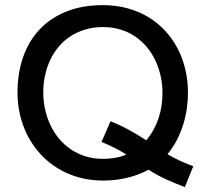

<svg xmlns="http://www.w3.org/2000/svg" viewBox="-20 -701 817 755"><path d="M48.8 -336.7Q48.8 -289.4 59.7 -245.4Q70.6 -201.3 91.1 -162.8Q111.7 -124.4 141.3 -92.7Q170.9 -61 208.4 -38.4Q245.8 -15.7 290.2 -3.4Q334.5 9 384.9 9Q408 9 431 6.6Q454 4.2 476.7 -1Q499.5 -6.2 521.5 -14.4Q543.6 -22.6 564.2 -33.7Q597.5 -12 633.4 4.3Q669.3 20.5 706.9 34.7L740.1 -47.4Q714.5 -56.8 688.6 -68.5Q662.7 -80.3 638.5 -94.7Q659.9 -120.2 675 -149.5Q690.1 -178.8 700 -209.9Q709.8 -241 714.5 -273.1Q719.1 -305.3 719.1 -336.7Q719.1 -384.8 708.6 -428.8Q698 -472.9 678 -511.1Q658 -549.3 628.8 -580.6Q599.7 -611.9 562.6 -634.2Q525.4 -656.5 480.7 -668.6Q435.9 -680.8 384.9 -680.8Q303.8 -680.8 241.2 -655.8Q178.6 -630.7 135.9 -585.4Q93.1 -540 71 -476.7Q48.8 -413.5 48.8 -336.7ZM150.1 -338.1Q150.1 -372.2 157.1 -404.4Q164.1 -436.6 177.5 -465.1Q190.9 -493.7 210.9 -517.5Q231 -541.4 257.1 -558.4Q283.3 -575.4 315.4 -585Q347.4 -594.6 384.9 -594.6Q422.1 -594.6 454 -584.8Q486 -575 511.9 -557.3Q537.8 -539.6 557.9 -515.3Q577.9 -491.1 591.4 -462.2Q604.9 -433.2 611.9 -401Q618.9 -368.8 618.9 -335.3Q618.9 -310.3 615.3 -285.6Q611.7 -261 604 -237.5Q596.3 -214 584.2 -191.8Q572 -169.6 555.3 -149.4Q521.2 -171.5 486.4 -190.6Q451.5 -209.7 414.4 -224.1L379.3 -142.7Q404.2 -132.8 428.7 -120.6Q453.2 -108.4 476.8 -93.3Q454.3 -83.7 431.2 -80.1Q408 -76.4 384.9 -76.4Q347.3 -76.4 315.3 -86.5Q283.3 -96.7 257.3 -114.6Q231.3 -132.4 211.2 -156.9Q191 -181.3 177.6 -210.5Q164.1 -239.7 157.1 -272.2Q150.1 -304.6 150.1 -338.1Z"/></svg>

Font: SaysetthaMai Thin
Style: Regular
Weight: 100
Designer: John M. Durdin
Foundry: Lao Script for Windows
Version: Version 1.101